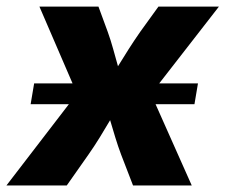

<svg xmlns="http://www.w3.org/2000/svg" viewBox="-50 -566 688 586"><path d="M43.5 -248 54.2 -311.5H171.4L70.3 -545.9H250.5L278.8 -468.8Q288.1 -442.9 295.4 -416.5Q302.7 -390.1 310.1 -363.8Q326.2 -390.1 343 -416.5Q359.9 -442.9 377.9 -468.8L433.6 -545.9H618.2L436 -311.5H554.2L543.5 -248H424.8L535.2 0H356L319.8 -93.8Q310.1 -119.6 302 -146.2Q293.9 -172.9 286.1 -199.2Q270.5 -172.9 254.2 -146.2Q237.8 -119.6 219.7 -93.8L153.8 0H-30.3L160.2 -248Z"/></svg>

Font: Inter Extra Bold
Style: Italic
Weight: 800
Italic angle: -9.39999°
Designer: Rasmus Andersson
Foundry: rsms
Version: Version 4.000;git-3c8e0fc